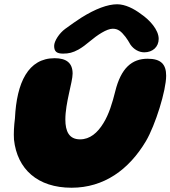

<svg xmlns="http://www.w3.org/2000/svg" viewBox="-20 -859 798 899"><path d="M275.5 -608C301.5 -608 320 -612 347.5 -627C365 -637 383 -650.5 400 -665C435.5 -695 480 -724.5 507.5 -724.5C532 -724.5 546.5 -713.5 567.5 -686.5C575.5 -676.5 583 -663.5 590.5 -650.5C606 -628 630.5 -614 655.5 -614C695 -614 723 -639.5 723 -677C723 -719.5 680.5 -766 640.5 -793C607 -818.5 566 -839 528.5 -839C484.5 -839 427 -818 359.5 -775.5C335 -760 313.5 -744 285.5 -724C258 -704 233.5 -667 233.5 -644C233.5 -616.5 247 -608 275.5 -608ZM315 20C466.5 20 583.5 -64 663.5 -198.5C707.5 -273.5 758 -435 758 -504.5C758 -557 734.5 -584 671.5 -584C597.5 -584 546.5 -540.5 519.5 -431C506.5 -378.5 490 -323.5 464 -282C436.5 -237 401 -206.5 355 -206.5C303 -206.5 286 -244.5 286 -299.5C286 -377.5 320 -474.5 320 -514.5C320 -564 291 -586.5 236 -586.5C112 -586.5 58 -473 50 -305C45.5 -269 43.5 -235.5 45.5 -205C60.5 -67 156 20 315 20Z"/></svg>

Font: Gluten
Style: Bold Italic
Weight: 700
Italic angle: -13°
Designer: Tyler Finck
Foundry: Etcetera Type Company
Version: Version 0.920